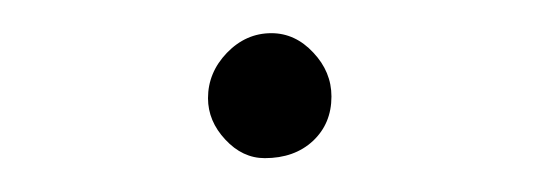

<svg xmlns="http://www.w3.org/2000/svg" viewBox="-20 -403 329 114"><path d="M137.2 -309.1Q154.8 -309.1 165.8 -319.3Q176.8 -329.6 176.8 -345.7Q176.8 -360.4 166 -371.8Q155.3 -383.3 141.1 -383.3Q126 -383.3 114.7 -371.6Q103.5 -359.9 103.5 -344.7Q103.5 -331.1 113.8 -320.1Q124 -309.1 137.2 -309.1Z"/></svg>

Font: Amatica SC
Style: Bold
Weight: 400
Designer: Vernon Adams, Ben Nathan
Foundry: newtypography
Version: Version 2.000